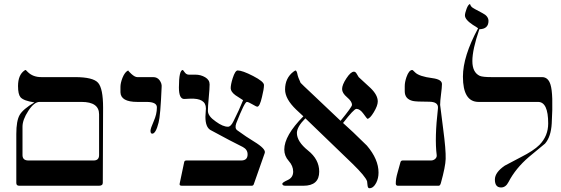

<svg xmlns="http://www.w3.org/2000/svg" viewBox="-20 -951 2870 983"><path d="M507.8 -399.9 506.3 -15.1Q506.3 0 486.3 0H78.6Q63.5 0 63.5 -14.2V-265.1Q63.5 -332.5 80.6 -362.3Q97.7 -392.1 156.2 -426.8Q101.6 -434.6 85 -453.1Q72.3 -468.3 72.3 -510.3Q72.3 -567.4 105.5 -590.3Q109.4 -592.8 111.8 -592.8Q114.3 -591.3 122.1 -582.5Q148.9 -555.7 192.9 -556.2H364.3Q457 -556.2 482.4 -526.9Q507.8 -497.6 507.8 -399.9ZM487.3 -157.2V-260.7V-365.7Q487.3 -429.2 397.5 -429.2H182.6Q154.8 -429.2 125 -383.5Q95.2 -337.9 95.2 -302.2V-157.2Q95.2 -129.4 125.5 -129.4H459.5Q487.3 -129.4 487.3 -157.2Z M807.6 -506.3Q801.3 -356.4 792 -323.7Q777.8 -266.6 759.3 -266.6Q750.5 -266.6 750.5 -281.7Q750.5 -293 766.8 -329.8Q783.2 -366.7 783.2 -399.9Q784.7 -429.2 730 -429.2H683.1Q598.1 -429.2 596.7 -478.5V-506.3Q596.7 -525.4 606.9 -552.2Q619.6 -584 637.2 -590.3Q634.8 -588.9 652.6 -572.5Q670.4 -556.2 683.1 -556.2H764.2Q785.6 -556.2 797.4 -539.6Q809.1 -522.9 807.6 -506.3Z M1335.4 -167.5 1279.3 -7.8Q1276.9 0 1268.1 0H911.1Q897 0 899.9 -11.2L922.9 -120.6Q924.3 -129.4 934.1 -129.4H1214.8Q1248 -129.4 1247.6 -161.1Q1247.6 -185.1 1223.6 -198.2Q1166.5 -226.1 1057.1 -285.6Q1031.7 -300.8 1031.7 -353Q1031.7 -360.8 1033 -375.2Q1034.2 -389.6 1034.2 -396Q1034.2 -449.2 953.1 -445.8L922.9 -444.3Q896 -444.3 896 -502.9Q896 -593.3 916.5 -592.8L925.3 -581.1Q934.1 -568.8 946.8 -568.8H963.4H980Q1007.8 -568.8 1030.5 -555.4Q1053.2 -542 1053.2 -519Q1053.2 -497.6 1048.8 -451.9Q1044.4 -406.2 1044.4 -383.3Q1044.4 -356.4 1085 -328.6Q1121.6 -301.8 1147.5 -302.2Q1161.6 -302.2 1175.3 -330.1Q1203.1 -384.8 1224.6 -438Q1205.6 -450.7 1185.5 -463.4Q1161.6 -481 1161.1 -499Q1161.1 -518.1 1171.4 -550.8Q1184.1 -590.3 1196.8 -590.3Q1220.7 -590.3 1276.1 -561.8Q1331.5 -533.2 1331.5 -515.6Q1331.5 -495.1 1321.3 -454.6Q1310.1 -405.3 1297.4 -404.8Q1292.5 -404.8 1272 -417Q1251.5 -429.2 1243.7 -429.2Q1232.4 -429.2 1189.5 -319.8Q1180.7 -294.4 1194.3 -284.2Q1241.2 -250 1280.8 -226.1Q1343.3 -188 1335.4 -167.5Z M1918 -67.4Q1918 -38.1 1906.2 -15.1Q1892.1 12.7 1871.1 12.7Q1863.3 12.7 1861.8 -1.5Q1859.4 -22 1859.4 -22.9Q1850.6 -48.3 1785.6 -111.8Q1760.3 -137.2 1543.5 -345.2Q1500.5 -302.2 1500 -270.5Q1500 -226.1 1557.1 -180.4Q1614.3 -134.8 1614.3 -72.3Q1614.3 0 1533.2 0H1441.9Q1425.3 0 1425.3 -10.3Q1425.3 -16.6 1453.1 -29.3Q1481 -42 1481 -72.3Q1481 -101.6 1458.3 -127Q1435.5 -152.3 1435.5 -185.5Q1435.5 -256.8 1533.2 -355.5Q1519 -368.2 1496.6 -389.6Q1439.5 -444.3 1439.5 -492.7Q1439.5 -551.3 1482.4 -584Q1491.2 -590.3 1493.7 -590.3Q1500 -586.4 1502.7 -571.3Q1505.4 -556.2 1519 -526.9Q1522.9 -522 1584 -464.8L1723.6 -332.5Q1782.2 -403.8 1782.2 -414.1Q1782.2 -431.6 1756.8 -453.1Q1731.4 -474.6 1731.4 -495.1Q1731.4 -516.6 1753.7 -550.3Q1775.9 -584 1792 -584Q1799.8 -584 1805.4 -574.5Q1811 -564.9 1816.4 -556.2Q1846.7 -528.3 1877.4 -500Q1914.1 -464.4 1914.1 -431.6Q1914.1 -410.2 1893.8 -376.5Q1873.5 -342.8 1860.8 -342.8Q1859.4 -342.8 1841.1 -368.2Q1822.8 -393.6 1804.7 -393.6Q1792 -393.6 1736.3 -321.3Q1778.3 -284.7 1858.4 -205.6Q1918 -135.7 1918 -67.4Z M2261.7 -137.2Q2260.7 -98.6 2237.3 -14.2Q2233.4 0 2226.1 0H2017.6Q2006.3 0 2006.3 -11.2Q2006.3 -36.1 2015.1 -65.9Q2022.9 -92.8 2030.3 -120.6Q2032.7 -129.4 2042 -129.4H2186.5Q2199.2 -129.4 2208.3 -137.7Q2217.3 -146 2215.8 -157.2Q2204.6 -243.7 2222.2 -396Q2226.1 -430.2 2176.3 -430.2Q2109.4 -430.2 2093.8 -434.1Q2052.2 -443.8 2052.2 -483.9V-510.3Q2052.2 -530.3 2061 -556.2Q2073.7 -592.8 2091.3 -592.8Q2092.8 -592.8 2105.5 -580.1Q2126 -559.6 2194.3 -550.8Q2242.7 -544.4 2242.7 -520.5Q2242.7 -503.9 2238 -468.5Q2233.4 -433.1 2233.4 -414.1Q2233.4 -408.2 2249 -290.5Q2263.2 -184.1 2261.7 -137.2Z M2804.7 -318.8Q2800.8 -250.5 2770.5 -215.8Q2730 -181.6 2688 -147.5Q2619.6 -88.9 2583.5 -19Q2569.3 8.8 2545.4 8.8Q2513.7 8.8 2513.7 -31.7Q2513.7 -68.4 2564.5 -103Q2572.3 -107.9 2646 -146Q2711.9 -179.2 2742.2 -209.5Q2786.6 -255.4 2786.6 -318.8Q2786.6 -429.2 2734.9 -429.2H2430.2Q2350.1 -429.2 2350.1 -558.6Q2350.1 -662.6 2427.7 -806.2Q2419.9 -812.5 2400.9 -823.7Q2360.4 -850.6 2360.4 -872.1Q2360.4 -883.3 2368.7 -905.8Q2377 -928.2 2386.7 -930.7V-929.2Q2389.2 -921.4 2395 -915.3Q2400.9 -909.2 2450.2 -883.8Q2480.5 -868.7 2481 -844.2Q2481 -802.2 2434.1 -801.3Q2398.4 -697.3 2398.4 -638.7Q2398.4 -580.1 2436.5 -562.5Q2451.7 -556.2 2496.1 -556.2H2754.9Q2786.6 -556.2 2798.3 -518.1Q2813.5 -471.2 2804.7 -318.8Z"/></svg>

Font: Accordance
Style: Regular
Weight: 400
Version: Version 1.1 (build May 11, 2018) Miklal Software Solutions, 